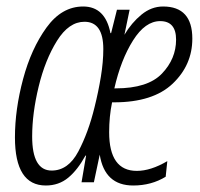

<svg xmlns="http://www.w3.org/2000/svg" viewBox="-20 -561 617 591"><path d="M243 -82H245L231 0H269L287 -85Q302 10 390 10Q446 10 490 -17L495 -65Q444 -35 401 -35Q316 -35 316 -154Q316 -203 325 -246H331Q451 -246 511.5 -303.5Q572 -361 572 -442Q572 -541 482 -541Q446 -541 415.5 -516Q385 -491 363 -454L379 -531H340L322 -459H320Q304 -541 236 -541Q170 -541 123 -476Q76 -411 51 -317.5Q26 -224 26 -138Q26 10 121 10Q161 10 190 -14Q219 -38 243 -82ZM473 -496Q522 -496 522 -439Q522 -380 478.5 -334.5Q435 -289 336 -289H332Q352 -377 389.5 -436.5Q427 -496 473 -496ZM79 -141Q79 -212 99 -294.5Q119 -377 155.5 -435.5Q192 -494 240 -494Q298 -494 298 -410Q298 -371 290.5 -325Q283 -279 271 -231Q252 -153 221 -94.5Q190 -36 139 -36Q79 -36 79 -141Z"/></svg>

Font: Noto Sans Display Condensed Light
Style: Italic
Weight: 300
Width: 3
Designer: Monotype Design team
Foundry: Monotype Imaging Inc.
Version: 1.000